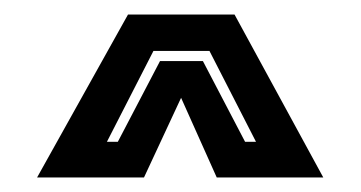

<svg xmlns="http://www.w3.org/2000/svg" viewBox="-20 -734 496 264"><path d="M31 -490 156 -714H302.5L424.5 -490H278L229 -599.5L178 -490ZM127 -539H142L200 -650H259L317 -539H332L268 -664H191Z"/></svg>

Font: Tourney
Style: Bold
Weight: 700
Designer: Tyler Finck
Foundry: Etcetera Type Co
Version: Version 1.015